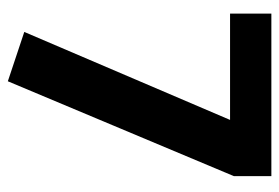

<svg xmlns="http://www.w3.org/2000/svg" viewBox="-134 -580 729 502"><g transform="rotate(90 231.0 -329.5)"><path d="M441 -576 193 15 64 -28 294 -566H16V-674H441Z"/></g></svg>

Font: FiraSans
Style: Regular
Weight: 600
Designer: Carrois Corporate & Edenspiekermann AG
Foundry: Carrois Corporate GbR & Edenspiekermann AG
Version: Version 3.106;PS 003.106;hotconv 1.0.70;makeotf.lib2.5.58329